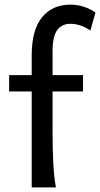

<svg xmlns="http://www.w3.org/2000/svg" viewBox="-20 -811 433 831"><path d="M19.5 -485.8H117.2V-571.3Q117.2 -681.2 161.9 -736.1Q206.5 -791 285.6 -791Q314.5 -791 342.3 -782Q370.1 -772.9 393.1 -756.8L371.1 -678.7Q352.5 -692.4 329.8 -700.2Q307.1 -708 285.6 -708Q247.6 -708 227.5 -680.7Q207.5 -653.3 207.5 -590.8V-485.8H339.4V-415H207.5V-241.2Q207.5 -205.6 208.3 -170.7Q209 -135.7 210.7 -104.2Q212.4 -72.8 215.3 -45.9Q218.3 -19 222.2 0H117.2V-415H19.5Z"/></svg>

Font: Andika Afr
Style: Regular
Weight: 400
Designer: Victor Gaultney, Annie Olsen, Julie Remington, Don Collingsworth, Eric Hays, Becca Hirsbrunner
Foundry: SIL International
Version: Version 5.000